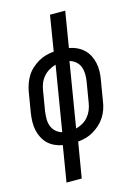

<svg xmlns="http://www.w3.org/2000/svg" viewBox="-139 -808 778 1096"><g transform="rotate(-15 250.0 -260.0)"><path d="M113 215 148 3Q124 -1 101.5 -11.5Q79 -22 62.5 -38Q46 -54 35 -75.5Q24 -97 19 -120.5Q14 -144 14.5 -169.5Q15 -195 19 -221L39 -341Q43 -364 51 -387Q59 -410 71.5 -430.5Q84 -451 103 -468.5Q122 -486 143.5 -498.5Q165 -511 188.5 -517.5Q212 -524 236 -526L270 -735H360L325 -523Q350 -519 372 -508.5Q394 -498 411 -482Q428 -466 439 -444.5Q450 -423 455 -399.5Q460 -376 459.5 -350.5Q459 -325 454 -299L434 -179Q431 -156 423 -133Q415 -110 402 -89.5Q389 -69 370 -51.5Q351 -34 329.5 -21.5Q308 -9 284.5 -2.5Q261 4 238 6L203 215ZM164 -69 227 -451Q207 -446 187.5 -434.5Q168 -423 153.5 -406Q139 -389 131 -369Q123 -349 120 -329L100 -209Q97 -186 97 -164Q97 -142 104.5 -122.5Q112 -103 127.5 -89Q143 -75 164 -69ZM246 -69Q267 -74 286.5 -85.5Q306 -97 320 -114Q334 -131 342 -151Q350 -171 353 -191L373 -311Q377 -334 376.5 -356Q376 -378 369 -397.5Q362 -417 346 -431Q330 -445 309 -451Z"/></g></svg>

Font: Iosevka Medium Oblique
Style: Regular
Weight: 500
Italic angle: -9°
Monospace: yes
Designer: Belleve Invis
Foundry: Belleve Invis
Version: Version 32.5.0; ttfautohint (v1.8.4)